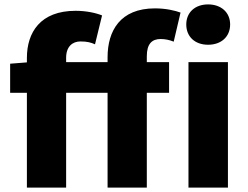

<svg xmlns="http://www.w3.org/2000/svg" viewBox="-20 -851 1124 871"><path d="M835 0H1014V-569H835ZM924 -648C983 -648 1024 -684 1024 -740C1024 -795 983 -831 924 -831C865 -831 825 -795 825 -740C825 -684 865 -648 924 -648ZM26 -430H102V0H280V-430H468V0H646V-430H747V-569H646V-596C646 -653 670 -674 709 -674C728 -674 749 -670 768 -662L799 -794C774 -803 733 -813 683 -813C525 -813 468 -711 468 -591V-569H280V-589C280 -640 309 -663 345 -663C376 -663 393 -658 411 -650L443 -781C416 -792 372 -802 323 -802C163 -802 102 -704 102 -588V-568L26 -562Z"/></svg>

Font: Noto Sans TC Black
Style: Regular
Weight: 900
Designer: Ryoko NISHIZUKA 西塚涼子 (kana, bopomofo & ideographs); Paul D. Hunt (Latin, Greek & Cyrillic); Sandoll Communications 산돌커뮤니
Foundry: Adobe
Version: Version 2.004;hotconv 1.0.118;makeotfexe 2.5.65603